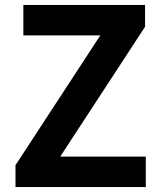

<svg xmlns="http://www.w3.org/2000/svg" viewBox="-20 -761 653 781"><path d="M43 0V-89L388 -617H75V-741H570V-652L225 -124H573V0Z"/></svg>

Font: Noto Sans HK Thin
Style: Bold
Weight: 700
Version: Version 2.004-H2;hotconv 1.0.118;makeotfexe 2.5.65603